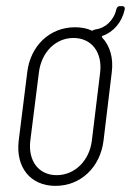

<svg xmlns="http://www.w3.org/2000/svg" viewBox="-20 -599 429 627"><path d="M315 -482C350 -494 378 -526 387 -567C389 -575 385 -579 380 -579H372C366 -579 362 -576 360 -569C352 -532 323 -507 293 -503C290 -502 287 -502 285 -501C283 -499 282 -498 280 -499C265 -506 246 -510 225 -510C142 -510 79 -449 69 -363L41 -139C31 -53 79 8 161 8C244 8 307 -53 318 -139L345 -363C351 -410 339 -449 314 -476C312 -479 312 -481 315 -482ZM307 -362 280 -140C272 -74 224 -27 165 -27C106 -27 71 -74 79 -140L107 -362C115 -428 161 -475 220 -475C279 -475 315 -428 307 -362Z"/></svg>

Font: Barlow Condensed ExtraLight
Style: Italic
Weight: 275
Width: 3
Italic angle: -7°
Designer: Jeremy Tribby
Foundry: Tribby Type
Version: Version 1.422;hotconv 1.0.109;makeotfexe 2.5.65596